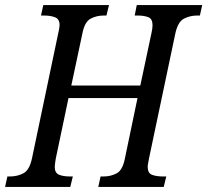

<svg xmlns="http://www.w3.org/2000/svg" viewBox="-38 -734 814 754"><path d="M-18 0 -9 -41H1Q30 -41 54 -53.5Q78 -66 88 -114L190 -600Q196 -626 196 -635Q196 -659 178.5 -666Q161 -673 135 -673H123L132 -714H390L380 -673H369Q341 -673 317.5 -660.5Q294 -648 285 -600L242 -398H513L557 -605Q561 -622 561 -635Q561 -660 544.5 -666.5Q528 -673 502 -673H491L499 -714H756L747 -673H736Q708 -673 684 -660.5Q660 -648 650 -600L547 -111Q546 -104 544 -94.5Q542 -85 542 -79Q542 -54 559 -47.5Q576 -41 603 -41H615L605 0H348L357 -41H369Q397 -41 420.5 -53.5Q444 -66 453 -114L502 -349H231L181 -111Q180 -104 178.5 -94.5Q177 -85 177 -79Q177 -55 193.5 -48Q210 -41 237 -41H248L238 0Z"/></svg>

Font: Noto Serif Condensed
Style: Italic
Weight: 400
Width: 3
Italic angle: -12°
Designer: Monotype Design Team
Foundry: Monotype Imaging Inc.
Version: Version 2.014; ttfautohint (v1.8.4.7-5d5b)